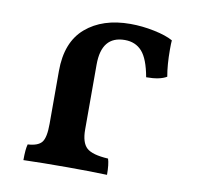

<svg xmlns="http://www.w3.org/2000/svg" viewBox="-63 -572 659 640"><g transform="rotate(10 266.0 -252.5)"><path d="M61 -52Q96 -54 108.5 -70Q121 -86 121 -132V-311Q121 -409 178 -458Q235 -507 329 -507Q369 -507 410 -498.5Q451 -490 474 -477Q473 -467 473 -446Q473 -394 480 -355Q457 -341 411 -341Q400 -402 378 -426.5Q356 -451 320 -451Q241 -451 241 -354V-134Q241 -90 260 -72.5Q279 -55 333 -52Q339 -34 339 2Q275 0 205 0Q120 0 56 2Q56 -36 61 -52Z"/></g></svg>

Font: Vollkorn SC SemiBold
Style: Regular
Weight: 600
Designer: Friedrich Althausen
Foundry: Friedrich Althausen
Version: Version 4.015